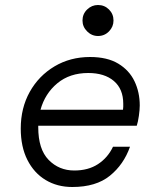

<svg xmlns="http://www.w3.org/2000/svg" viewBox="-20 -736 640 768"><path d="M269 12Q209 12 162.5 -16Q116 -44 89.5 -96.5Q63 -149 63 -222Q63 -304 99 -368.5Q135 -433 198 -470.5Q261 -508 340 -508Q409 -508 453 -481.5Q497 -455 518 -411Q539 -367 539 -314Q539 -297 535.5 -272.5Q532 -248 527 -233H133Q133 -230 133 -227Q133 -139 174.5 -96.5Q216 -54 277 -54Q333 -54 372 -79.5Q411 -105 432 -149H500Q475 -78 419.5 -33Q364 12 269 12ZM333 -444Q259 -444 209.5 -403Q160 -362 142 -297H472Q473 -303 473 -309Q473 -315 473 -321Q473 -380 435.5 -412Q398 -444 333 -444ZM372 -592Q347 -592 328.5 -610.5Q310 -629 310 -654Q310 -680 328.5 -698Q347 -716 372 -716Q398 -716 416 -698Q434 -680 434 -654Q434 -629 416 -610.5Q398 -592 372 -592Z"/></svg>

Font: DM Mono Light
Style: Italic
Weight: 300
Italic angle: -10°
Designer: Colophon Foundry
Foundry: Colophon Foundry
Version: Version 1.000; ttfautohint (v1.8.2.53-6de2)